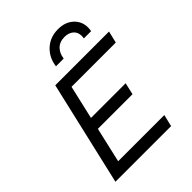

<svg xmlns="http://www.w3.org/2000/svg" viewBox="-246 -1015 1144 1144"><g transform="rotate(-45 326.5 -442.5)"><path d="M283 -737Q291 -802 336 -843.5Q381 -885 448 -885Q508 -885 545 -851Q582 -817 582 -765Q582 -752 579 -737H518Q520 -749 520 -755Q520 -789 498 -807Q476 -825 444 -825Q401 -825 377 -800.5Q353 -776 348 -737ZM47 0 200 -660H653L635 -585H262L213 -372H505L488 -297H196L145 -75H534L516 0Z"/></g></svg>

Font: Elaine Sans
Style: Italic
Weight: 400
Italic angle: -13°
Designer: Wei Huang
Foundry: Wei Huang
Version: Version 2.001;December 24, 2019;FontCreator 12.0.0.2547 64-b